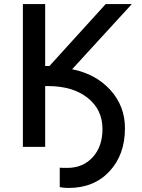

<svg xmlns="http://www.w3.org/2000/svg" viewBox="-20 -725 703 948"><path d="M319 203Q295 203 275 199V103Q285 104 312 104Q390 104 438 51Q486 -2 486 -88Q486 -184 412.5 -242Q339 -300 217 -300H203V0H93V-705H203V-399H215H224L502 -705H631L336 -383Q453 -360 525 -280.5Q597 -201 597 -92Q597 39 520.5 121Q444 203 319 203Z"/></svg>

Font: Manrope Medium
Style: Medium
Weight: 500
Designer: Mikhail Sharanda
Foundry: Mikhail Sharanda
Version: Version 4.000;hotconv 1.0.109;makeotfexe 2.5.65596